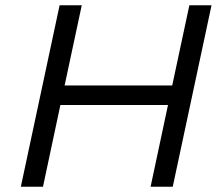

<svg xmlns="http://www.w3.org/2000/svg" viewBox="-20 -708 837 728"><path d="M59 0 206 -688H290L225 -384H633L698 -688H782L635 0H551L617 -310H209L143 0Z"/></svg>

Font: Saira SemiExpanded
Style: Italic
Weight: 400
Width: 6
Italic angle: -12°
Designer: Hector Gatti with collaboration of the Omnibus-Type team
Foundry: Omnibus-Type
Version: Version 1.101